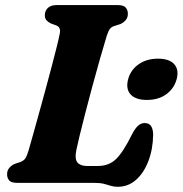

<svg xmlns="http://www.w3.org/2000/svg" viewBox="-20 -720 719 756"><path d="M350.5 0H48Q24 0 15.8 -10Q7.5 -20 8 -35Q8 -49 16.8 -59.2Q25.5 -69.5 38.5 -75L60 -82Q73.5 -87 79.8 -96.5Q86 -106 92.5 -127.5Q98 -146.5 108.2 -182.8Q118.5 -219 131.2 -265.2Q144 -311.5 157.5 -361Q171 -410.5 183 -456.2Q195 -502 203.8 -537Q212.5 -572 215.5 -588.5Q220 -612 202.5 -619.5L180.5 -627.5Q170 -632.5 163.2 -640Q156.5 -647.5 156.5 -659.5Q156.5 -677.5 168.5 -688.8Q180.5 -700 203 -700H443.5Q467 -700 475.2 -690Q483.5 -680 483.5 -665.5Q483.5 -650.5 474.5 -640.2Q465.5 -630 453.5 -625L429.5 -617.5Q419 -614 413 -606.5Q407 -599 400.5 -579.5Q389 -542 374.2 -490.2Q359.5 -438.5 344.2 -382Q329 -325.5 315.5 -273.5Q302 -221.5 292.8 -182.8Q283.5 -144 280.5 -128.5Q273.5 -94 285 -80.2Q296.5 -66.5 322 -66.5H365.5Q409 -66.5 437.2 -94Q465.5 -121.5 500 -191.5Q512.5 -215.5 524.2 -225.5Q536 -235.5 549 -235.5Q567.5 -235.5 575.2 -223Q583 -210.5 583 -189Q582 -131.5 564 -85Q546 -38.5 515.2 -11.5Q484.5 15.5 443.5 15.5Q429 15.5 417 11.8Q405 8 389.8 4Q374.5 0 350.5 0ZM558.5 -326.5Q514 -326.5 494.2 -348.2Q474.5 -370 484.5 -408Q494.5 -445 526 -467Q557.5 -489 602 -489Q647 -489 666.2 -467Q685.5 -445 675.5 -408Q665 -370.5 634.2 -348.5Q603.5 -326.5 558.5 -326.5Z"/></svg>

Font: Fraunces 9pt S050
Style: Bold Italic
Weight: 700
Italic angle: -16°
Version: Version 1.000; ttfautohint (v1.8.3)